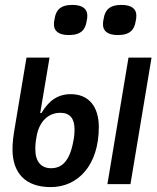

<svg xmlns="http://www.w3.org/2000/svg" viewBox="-20 -751 640 783"><path d="M187 12C297 12 383 -76 383 -233C383 -317 341 -367 269 -367C214 -367 178 -339 149 -290H144L182 -516H88L41 -235C34 -195 31 -169 31 -142C31 -46 83 12 187 12ZM188 -65C149 -65 124 -91 124 -142C124 -162 126 -178 129 -193C137 -246 170 -291 226 -291C265 -291 284 -268 284 -223C284 -207 282 -187 279 -175C264 -92 231 -65 188 -65ZM418 0H512L598 -516H504ZM261 -608C312 -608 328 -632 333 -663C336 -675 336 -681 336 -688C336 -712 320 -731 275 -731C224 -731 208 -707 203 -676C200 -664 200 -658 200 -651C200 -627 216 -608 261 -608ZM461 -608C512 -608 528 -632 533 -663C536 -675 536 -681 536 -688C536 -712 520 -731 475 -731C424 -731 408 -707 403 -676C400 -664 400 -658 400 -651C400 -627 416 -608 461 -608Z"/></svg>

Font: IBM Mono Medium
Style: Italic
Weight: 500
Italic angle: -9°
Monospace: yes
Designer: Mike Abbink, Paul van der Laan, Pieter van Rosmalen
Foundry: Bold Monday
Version: Version 2.3